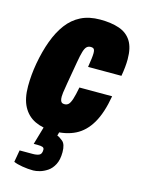

<svg xmlns="http://www.w3.org/2000/svg" viewBox="-114 -607 653 884"><g transform="rotate(15 212.0 -164.5)"><path d="M175 12Q124 12 87 -6Q50 -24 30 -61.5Q10 -99 10 -158Q10 -185 12.5 -212.5Q15 -240 20 -268Q31 -329 49.5 -379Q68 -429 95 -465Q122 -501 160.5 -520.5Q199 -540 252 -540Q305 -540 343 -527Q381 -514 401 -482.5Q421 -451 421 -396Q421 -378 419 -358Q417 -338 413 -315H254Q258 -340 260 -356Q262 -372 262 -382Q262 -392 260 -397.5Q258 -403 253.5 -405Q249 -407 242 -407Q231 -407 223.5 -400Q216 -393 210.5 -375Q205 -357 199 -322Q187 -252 181 -218Q175 -184 173.5 -171Q172 -158 172 -152Q172 -140 174.5 -133Q177 -126 181.5 -123.5Q186 -121 193 -121Q205 -121 212.5 -128.5Q220 -136 226.5 -156Q233 -176 240 -213H396Q382 -131 353 -81.5Q324 -32 280 -10Q236 12 175 12ZM133 211Q108 211 81 206.5Q54 202 39 195L49 138H112Q131 138 142.5 132.5Q154 127 154 107Q154 98 146.5 95Q139 92 122 92H104L142 -39H217L199 27Q209 30 225.5 43.5Q242 57 242 95Q242 131 230 154Q218 177 200 189Q182 201 164 206Q146 211 133 211Z"/></g></svg>

Font: Archivo ExtraCondensed Black
Style: Italic
Weight: 900
Width: 2
Italic angle: -10°
Designer: Hector Gatti
Foundry: Omnibus-Type
Version: Version 2.001